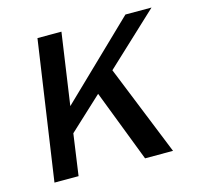

<svg xmlns="http://www.w3.org/2000/svg" viewBox="-83 -613 722 700"><g transform="rotate(-15 278.0 -262.5)"><path d="M116 -525H206.5L167.5 -254.5L448 -525H546.5L349.5 -341L487 0H381.5L277 -271.5L152.5 -156L130.5 0H39.5Z"/></g></svg>

Font: 1883 Sans
Style: Italic
Weight: 400
Italic angle: -8°
Designer: 1883 Sans project is a fork of Public Sans.
Version: Version 1.009